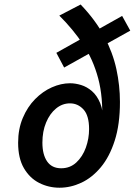

<svg xmlns="http://www.w3.org/2000/svg" viewBox="-20 -842 613 874"><path d="M251 12.5Q201.5 12.5 158.5 -9.2Q115.5 -31 89 -76.2Q62.5 -121.5 62.5 -192Q62.5 -255 83.8 -305.2Q105 -355.5 139.8 -390.8Q174.5 -426 216.2 -444.5Q258 -463 299 -463Q323 -463 349.2 -455Q375.5 -447 398.5 -427.2Q421.5 -407.5 436 -372.5Q450.5 -337.5 450.5 -283L444.5 -284.5Q450 -399 427 -485.2Q404 -571.5 358 -640.5Q312 -709.5 250 -771L347 -821.5Q415.5 -750 454.5 -676.2Q493.5 -602.5 509.8 -527.5Q526 -452.5 526 -378Q526 -275.5 502.2 -201.8Q478.5 -128 438.8 -80.5Q399 -33 350.2 -10.2Q301.5 12.5 251 12.5ZM258.5 -76Q299 -76 327.5 -102.5Q356 -129 370.8 -170Q385.5 -211 385.5 -254.5Q385.5 -316 360 -343.8Q334.5 -371.5 298.5 -371.5Q263.5 -371.5 235 -348Q206.5 -324.5 189.8 -284.2Q173 -244 173 -192.5Q173 -138.5 194.5 -107.2Q216 -76 258.5 -76ZM272 -534.5 236.5 -601.5 536 -769.5 573 -702.5Z"/></svg>

Font: Karla
Style: Bold Italic
Weight: 700
Italic angle: -8°
Designer: Jonathan Pinhorn
Version: Version 2.004;gftools[0.9.33]